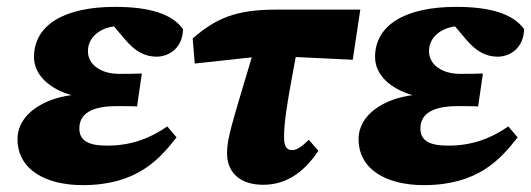

<svg xmlns="http://www.w3.org/2000/svg" viewBox="-20 -523 1546 559"><path d="M221 16C378 16 444 -59 494 -123L467 -155C418 -121 363 -99 292 -99C238 -99 211 -113 211 -149C211 -193 249 -214 319 -214C343 -214 369 -214 379 -213L393 -309C370 -308 352 -308 326 -308C275 -308 236 -334 236 -374C236 -417 275 -442 312 -446L345 -407C374 -373 402 -358 436 -358C469 -358 511 -380 513 -438C481 -483 414 -503 315 -503C165 -503 79 -449 79 -357C79 -304 125 -264 188 -246C108 -236 31 -191 31 -118C31 -29 113 16 221 16Z M547 -338 713 -356C655 -162 641 -120 641 -77C641 -18 682 15 746 15C801 15 857 -9 907 -84L879 -116C859 -96 844 -86 831 -86C815 -86 807 -96 807 -124C807 -164 814 -214 841 -357L1007 -349L1029 -495H784C667 -495 609 -470 541 -411Z M1214 16C1371 16 1437 -59 1487 -123L1460 -155C1411 -121 1356 -99 1285 -99C1231 -99 1204 -113 1204 -149C1204 -193 1242 -214 1312 -214C1336 -214 1362 -214 1372 -213L1386 -309C1363 -308 1345 -308 1319 -308C1268 -308 1229 -334 1229 -374C1229 -417 1268 -442 1305 -446L1338 -407C1367 -373 1395 -358 1429 -358C1462 -358 1504 -380 1506 -438C1474 -483 1407 -503 1308 -503C1158 -503 1072 -449 1072 -357C1072 -304 1118 -264 1181 -246C1101 -236 1024 -191 1024 -118C1024 -29 1106 16 1214 16Z"/></svg>

Font: Source Serif Pro Black
Style: Italic
Weight: 900
Italic angle: -12°
Designer: Frank Grießhammer
Foundry: Adobe Systems Incorporated
Version: Version 3.001;hotconv 1.0.111;makeotfexe 2.5.65597